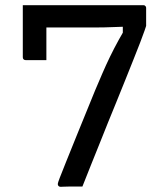

<svg xmlns="http://www.w3.org/2000/svg" viewBox="-20 -720 640 741"><path d="M68 -700Q78 -700 90.5 -698.5Q103 -697 115.5 -692.5Q128 -688 137.5 -682Q147 -676 153 -668Q159 -660 159 -650Q159 -638 159 -619Q159 -600 159 -578.5Q159 -557 159 -537Q159 -517 159 -503.5Q159 -490 159 -488Q155 -488 147 -488Q139 -488 129 -488Q119 -488 108.5 -488Q98 -488 90 -488Q82 -488 79 -488Q74 -488 71 -491Q68 -494 68 -499Q68 -503 68 -522.5Q68 -542 68 -569Q68 -596 68 -623.5Q68 -651 68 -672Q68 -693 68 -700ZM298 0Q294 0 286 0Q278 0 267 0Q256 0 245 0Q234 0 226 0.5Q218 1 214 1Q209 1 206 -2Q203 -5 203 -10Q203 -14 210.5 -33.5Q218 -53 234.5 -94Q251 -135 278.5 -203Q306 -271 347 -371Q361 -404 375 -436.5Q389 -469 404.5 -501Q420 -533 438.5 -566.5Q457 -600 479 -636L454 -578V-646L491 -618Q452 -617 418 -615.5Q384 -614 352.5 -614Q321 -614 293 -614H130Q122 -614 113 -618.5Q104 -623 95.5 -631.5Q87 -640 81 -651Q75 -662 71.5 -674.5Q68 -687 68 -700H533Q537 -700 539 -698.5Q541 -697 542.5 -695Q544 -693 544 -689V-620Q544 -619 538 -602Q532 -585 521 -556Q510 -527 495 -490Q480 -453 463 -410Q446 -367 427 -321Q412 -285 397 -247.5Q382 -210 366 -170Q350 -130 333 -88Q316 -46 298 0Z"/></svg>

Font: Rec Mono Linear
Style: Regular
Weight: 400
Monospace: yes
Version: Version 1.085; ttfautohint (v1.8.4.7-5d5b)